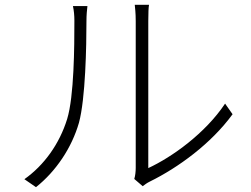

<svg xmlns="http://www.w3.org/2000/svg" viewBox="-20 -762 1040 795"><path d="M129 13C212 -53 277 -150 307 -254C334 -354 338 -570 338 -676C338 -699 340 -721 342 -737H282C286 -718 288 -699 288 -676C288 -569 287 -364 258 -269C226 -166 163 -78 81 -20ZM571 9C580 2 588 -4 600 -10C718 -68 854 -167 943 -289L912 -333C830 -210 693 -112 594 -66V-675C594 -709 595 -731 597 -742H538C539 -731 542 -709 542 -675V-67C542 -51 540 -34 536 -21Z"/></svg>

Font: Noto Sans CJK JP Light
Style: Regular
Weight: 300
Designer: Ryoko NISHIZUKA (kana & ideographs); Paul D. Hunt (Latin, Greek & Cyrillic); Wenlong ZHANG (bopomofo); Sandoll Communica
Foundry: Adobe Systems Incorporated
Version: Version 1.004;PS 1.004;hotconv 1.0.82;makeotf.lib2.5.63406